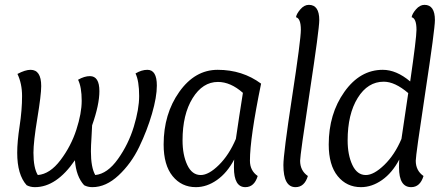

<svg xmlns="http://www.w3.org/2000/svg" viewBox="-20 -762 1824 792"><path d="M71 -366Q71 -417 52 -457Q84 -474 106 -474Q150 -474 150 -407Q150 -371 134 -274Q118 -177 118 -132Q118 -69 136 -40Q186 -44 229.5 -101.5Q273 -159 295 -227Q317 -295 317 -346Q317 -403 302 -433Q328 -448 351 -448Q390 -448 390 -386Q390 -330 360 -245Q360 -235 357.5 -197Q355 -159 355 -138Q355 -71 373 -40Q423 -45 466.5 -106Q510 -167 532 -239.5Q554 -312 554 -366Q554 -428 539 -459Q564 -474 588 -474Q627 -474 627 -409Q627 -362 607 -293Q587 -224 554 -155.5Q521 -87 469 -38.5Q417 10 361 10Q342 10 327 2Q294 -34 289 -101Q213 10 124 10Q105 10 90 2Q51 -41 51 -132Q51 -177 61 -242.5Q71 -308 71 -366Z M946 -104Q917 -49 875 -19.5Q833 10 788 10Q729 10 692 -35.5Q655 -81 655 -166Q655 -292 719.5 -383Q784 -474 878 -474Q980 -474 1057 -417Q1011 -193 1011 -99Q1011 -58 1043 -36Q1029 10 992 10Q945 10 945 -71Q945 -93 946 -104ZM953 -189Q966 -279 982 -379Q931 -424 879 -424Q816 -424 774.5 -357Q733 -290 733 -183Q733 -123 752.5 -81.5Q772 -40 808 -40Q841 -40 883 -81.5Q925 -123 953 -189Z M1254 -742Q1297 -742 1297 -679Q1297 -642 1257.5 -382Q1218 -122 1218 -99Q1218 -58 1250 -36Q1236 10 1199 10Q1149 10 1149 -81Q1149 -128 1185 -363Q1221 -598 1221 -639Q1221 -686 1201 -691Q1203 -705 1219 -723.5Q1235 -742 1254 -742Z M1672 -426Q1698 -605 1698 -639Q1698 -686 1678 -691Q1680 -705 1696 -723.5Q1712 -742 1731 -742Q1774 -742 1774 -679Q1774 -642 1734.5 -382Q1695 -122 1695 -99Q1695 -58 1727 -36Q1713 10 1676 10Q1626 10 1626 -71Q1626 -94 1627 -104Q1598 -49 1556 -19.5Q1514 10 1469 10Q1410 10 1373 -35.5Q1336 -81 1336 -166Q1336 -292 1400.5 -383Q1465 -474 1559 -474Q1615 -474 1672 -426ZM1636 -189 1664 -378Q1609 -425 1563 -425Q1497 -425 1455.5 -358Q1414 -291 1414 -183Q1414 -123 1433.5 -81.5Q1453 -40 1489 -40Q1522 -40 1565 -81.5Q1608 -123 1636 -189Z"/></svg>

Font: Overlock
Style: Italic
Weight: 400
Designer: Dario Muhafara
Foundry: Dario Manuel Muhafara
Version: Version 1.001